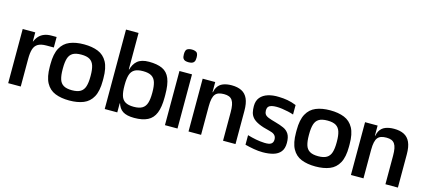

<svg xmlns="http://www.w3.org/2000/svg" viewBox="-66 -1545 4821 2171"><g transform="rotate(15 2344.0 -459.5)"><path d="M68 0V-634H215V-528H218Q234 -567 259 -593Q284 -619 319.5 -632.5Q355 -646 403 -646H462V-523H377Q312 -523 277 -502Q242 -481 228.5 -437.5Q215 -394 215 -324V0Z M784 11Q688 11 618.5 -17Q549 -45 511.5 -113.5Q474 -182 474 -302V-332Q474 -452 511.5 -520.5Q549 -589 618.5 -617.5Q688 -646 784 -646Q880 -646 949.5 -618Q1019 -590 1056.5 -521.5Q1094 -453 1094 -332V-302Q1094 -182 1056.5 -113.5Q1019 -45 949.5 -17Q880 11 784 11ZM784 -109Q848 -109 883.5 -130.5Q919 -152 933 -197Q947 -242 947 -311V-324Q947 -394 933 -438.5Q919 -483 884 -504.5Q849 -526 784 -526Q719 -526 684 -504.5Q649 -483 635.5 -438.5Q622 -394 622 -324V-311Q622 -242 635.5 -197Q649 -152 684.5 -130.5Q720 -109 784 -109Z M1545 11Q1457 11 1410.5 -19Q1364 -49 1346.5 -115Q1329 -181 1329 -290V-308Q1329 -417 1346.5 -492.5Q1364 -568 1410.5 -607Q1457 -646 1545 -646Q1641 -646 1701.5 -618Q1762 -590 1790 -521.5Q1818 -453 1818 -332V-302Q1818 -188 1790 -119Q1762 -50 1701.5 -19.5Q1641 11 1545 11ZM1340 -106V-122H1354V-106ZM1198 0V-930H1345V0ZM1507 -109Q1571 -109 1606.5 -130.5Q1642 -152 1656 -197Q1670 -242 1670 -311V-324Q1670 -394 1656 -438.5Q1642 -483 1607 -504.5Q1572 -526 1507 -526Q1442 -526 1407 -504.5Q1372 -483 1358.5 -438.5Q1345 -394 1345 -324V-311Q1345 -242 1358.5 -197Q1372 -152 1407.5 -130.5Q1443 -109 1507 -109ZM1340 -487V-504H1354V-487Z M1903 0V-634H2050V0ZM1976 -756Q1955 -756 1938 -761Q1921 -766 1911.5 -781.5Q1902 -797 1902 -830Q1902 -880 1923.5 -892.5Q1945 -905 1977 -905Q2008 -905 2029.5 -892.5Q2051 -880 2051 -830Q2051 -797 2041 -781.5Q2031 -766 2014 -761Q1997 -756 1976 -756Z M2326 -334V-442Q2326 -515 2349.5 -556Q2373 -597 2416 -614Q2459 -631 2517 -631Q2586 -631 2633.5 -607Q2681 -583 2705 -530Q2729 -477 2729 -389L2583 -334Q2583 -383 2576.5 -417Q2570 -451 2555.5 -472Q2541 -493 2517.5 -502.5Q2494 -512 2459 -512Q2425 -512 2399.5 -504Q2374 -496 2358 -477Q2342 -458 2334 -423Q2326 -388 2326 -334ZM2179 0V-618H2326V-442V0ZM2328 -436 2293 -461V-500H2339ZM2583 0V-422L2729 -389V0Z M3049 10Q2998 10 2944 0.5Q2890 -9 2840 -22V-134Q2891 -119 2940.5 -109.5Q2990 -100 3040 -98Q3069 -97 3088.5 -100.5Q3108 -104 3119.5 -112.5Q3131 -121 3136.5 -133.5Q3142 -146 3142 -163Q3142 -182 3136 -195.5Q3130 -209 3119 -218.5Q3108 -228 3093 -234Q3078 -240 3061 -244Q2979 -263 2930 -285.5Q2881 -308 2857 -335.5Q2833 -363 2825.5 -396.5Q2818 -430 2818 -469Q2818 -532 2850.5 -571Q2883 -610 2939.5 -627.5Q2996 -645 3067 -642Q3120 -641 3169.5 -632Q3219 -623 3271 -602V-491Q3243 -501 3207 -509Q3171 -517 3135 -522Q3099 -527 3070 -527Q3036 -527 3012 -521Q2988 -515 2975.5 -500.5Q2963 -486 2962 -460Q2962 -431 2973.5 -413Q2985 -395 3016 -382.5Q3047 -370 3103 -355Q3158 -340 3199.5 -321.5Q3241 -303 3264 -266.5Q3287 -230 3287 -162Q3287 -96 3256.5 -58.5Q3226 -21 3172.5 -5.5Q3119 10 3049 10Z M3666 11Q3570 11 3500.5 -17Q3431 -45 3393.5 -113.5Q3356 -182 3356 -302V-332Q3356 -452 3393.5 -520.5Q3431 -589 3500.5 -617.5Q3570 -646 3666 -646Q3762 -646 3831.5 -618Q3901 -590 3938.5 -521.5Q3976 -453 3976 -332V-302Q3976 -182 3938.5 -113.5Q3901 -45 3831.5 -17Q3762 11 3666 11ZM3666 -109Q3730 -109 3765.5 -130.5Q3801 -152 3815 -197Q3829 -242 3829 -311V-324Q3829 -394 3815 -438.5Q3801 -483 3766 -504.5Q3731 -526 3666 -526Q3601 -526 3566 -504.5Q3531 -483 3517.5 -438.5Q3504 -394 3504 -324V-311Q3504 -242 3517.5 -197Q3531 -152 3566.5 -130.5Q3602 -109 3666 -109Z M4227 -334V-442Q4227 -515 4250.5 -556Q4274 -597 4317 -614Q4360 -631 4418 -631Q4487 -631 4534.5 -607Q4582 -583 4606 -530Q4630 -477 4630 -389L4484 -334Q4484 -383 4477.5 -417Q4471 -451 4456.5 -472Q4442 -493 4418.5 -502.5Q4395 -512 4360 -512Q4326 -512 4300.5 -504Q4275 -496 4259 -477Q4243 -458 4235 -423Q4227 -388 4227 -334ZM4080 0V-618H4227V-442V0ZM4229 -436 4194 -461V-500H4240ZM4484 0V-422L4630 -389V0Z"/></g></svg>

Font: Matangi Black
Style: Regular
Weight: 900
Designer: Prashant Pant
Foundry: The Graphic Ant
Version: Version 3.002